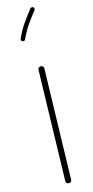

<svg xmlns="http://www.w3.org/2000/svg" viewBox="-156 -1065 544 1118"><g transform="rotate(-15 116.0 -505.5)"><path d="M109.9 17.6Q92.3 17.6 92.3 -0.5L109.4 -665Q109.4 -672.4 114.5 -677.5Q119.6 -682.6 127.4 -682.1Q134.8 -682.1 139.9 -677Q145 -671.9 144.5 -664.6L127.4 0Q127.4 17.6 109.9 17.6ZM174.8 -1024.9Q178.7 -1021.5 179.4 -1016.1Q180.2 -1010.7 176.8 -1006.8Q149.4 -972.7 125 -937.7Q100.6 -902.8 79.6 -856.9Q74.2 -845.7 62.5 -850.6Q51.3 -856 56.2 -867.7Q77.6 -915.5 103.3 -952.1Q128.9 -988.8 156.2 -1022.9Q159.7 -1026.9 165.3 -1027.6Q170.9 -1028.3 174.8 -1024.9Z"/></g></svg>

Font: Mikhak-FD ExtraLight
Style: Regular
Weight: 200
Designer: Amin Abedi
Version: Version 3.2